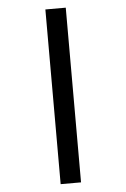

<svg xmlns="http://www.w3.org/2000/svg" viewBox="-61 -835 661 1004"><g transform="rotate(-5 270.0 -333.5)"><path d="M216 -792H323V125H216Z"/></g></svg>

Font: Noto Sans Bengali UI
Style: Bold
Weight: 700
Designer: Jelle Bosma - Monotype Design Team
Foundry: Monotype Imaging Inc.
Version: Version 2.003; ttfautohint (v1.8.4.7-5d5b)